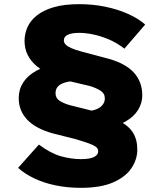

<svg xmlns="http://www.w3.org/2000/svg" viewBox="-20 -738 792 923"><path d="M480 -124 407 -204Q431 -207 447.5 -214.5Q464 -222 474 -235Q484 -248 484 -265Q484 -289 462.5 -302.5Q441 -316 410 -325L312 -348Q263 -361 223.5 -379Q184 -397 156 -420.5Q128 -444 113 -474Q98 -504 98 -542Q98 -575 112 -607Q126 -639 157.5 -664Q189 -689 239 -703.5Q289 -718 362 -718Q427 -718 487 -705.5Q547 -693 596 -671Q645 -649 678 -620L578 -504Q541 -533 501 -549.5Q461 -566 425.5 -573Q390 -580 361 -580Q325 -580 306 -571Q287 -562 287 -544Q287 -533 295.5 -524Q304 -515 322 -507Q340 -499 369 -491L504 -455Q585 -432 624.5 -388Q664 -344 664 -279Q664 -243 644 -210Q624 -177 583.5 -154Q543 -131 480 -124ZM368 165Q304 165 246.5 153Q189 141 143.5 119Q98 97 67 69L167 -43Q223 -1 272.5 13Q322 27 370 27Q411 27 431.5 17Q452 7 452 -11Q452 -24 440.5 -32.5Q429 -41 405 -49.5Q381 -58 344 -69L233 -97Q151 -120 110.5 -163Q70 -206 70 -266Q70 -308 91.5 -341.5Q113 -375 155 -398Q197 -421 260 -427L334 -349Q305 -346 285.5 -339Q266 -332 256.5 -320Q247 -308 247 -290Q247 -266 266.5 -253.5Q286 -241 314 -233L425 -205Q502 -182 549.5 -158.5Q597 -135 618.5 -101.5Q640 -68 640 -19Q640 29 611.5 71Q583 113 523.5 139Q464 165 368 165Z"/></svg>

Font: Lexend Giga ExtraBold
Style: Regular
Weight: 800
Designer: Bonnie Shaver-Troup, Thomas Jockin
Foundry: Lexend
Version: Version 1.007